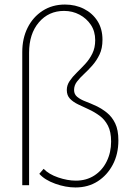

<svg xmlns="http://www.w3.org/2000/svg" viewBox="-20 -814 580 845"><path d="M312 11Q269 11 223 -5.5Q177 -22 153 -49L172 -71Q195 -47 236 -33Q277 -19 314 -19Q360 -19 395 -41.5Q430 -64 449.5 -103.5Q469 -143 469 -191Q469 -234 455 -261Q441 -288 418.5 -304.5Q396 -321 371 -332.5Q346 -344 324 -354.5Q302 -365 288 -379.5Q274 -394 274 -418Q274 -439 286.5 -457.5Q299 -476 317.5 -494Q336 -512 355 -532.5Q374 -553 386.5 -578.5Q399 -604 399 -637Q399 -676 380 -704.5Q361 -733 330 -749.5Q299 -766 262 -766Q194 -766 151 -715.5Q108 -665 108 -582V1H78V-585Q78 -645 101.5 -692Q125 -739 167.5 -766.5Q210 -794 266 -794Q312 -794 349.5 -775Q387 -756 409 -721.5Q431 -687 431 -639Q431 -601 418 -574Q405 -547 386.5 -526Q368 -505 349.5 -488Q331 -471 318.5 -454.5Q306 -438 306 -418Q306 -399 320 -387.5Q334 -376 356.5 -367.5Q379 -359 403.5 -347.5Q428 -336 450.5 -318Q473 -300 487 -271Q501 -242 501 -196Q501 -136 476.5 -89.5Q452 -43 410 -16Q368 11 312 11Z"/></svg>

Font: Jost* Thin
Style: Regular
Weight: 200
Version: Version 3.7